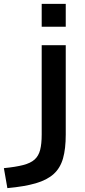

<svg xmlns="http://www.w3.org/2000/svg" viewBox="-104 -750 440 990"><path d="M-84 117Q-23 111 15.5 101Q54 91 74.5 72.5Q95 54 103 23Q111 -8 111 -56V-517H235V-56Q235 17 221 66.5Q207 116 173 147Q139 178 80.5 195Q22 212 -66 220ZM111 -612V-730H235V-612Z"/></svg>

Font: M PLUS 1 Thin SemiBold
Style: Regular
Weight: 600
Version: Version 1.001